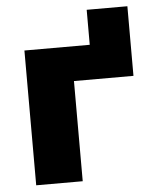

<svg xmlns="http://www.w3.org/2000/svg" viewBox="-51 -741 645 785"><g transform="rotate(-5 271.5 -348.5)"><path d="M256.8 0H65.9V-553.2H334V-696.8H501V-411.1H256.8Z"/></g></svg>

Font: Open Sans ExtBd
Style: Bold
Weight: 800
Foundry: Ascender Corporation
Version: Version 1.10